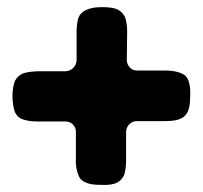

<svg xmlns="http://www.w3.org/2000/svg" viewBox="-20 -520 569 539"><path d="M308 -7C318 -12 325 -20 329 -30C332 -40 334 -54 334 -71V-151C335 -167 348 -180 364 -180H443C501 -180 514 -199 514 -252C515 -280 510 -298 500 -308C489 -316 471 -322 444 -322H366C349 -321 336 -335 336 -352L337 -430C337 -447 335 -461 331 -472C326 -482 319 -489 309 -494C299 -498 285 -500 266 -500C247 -500 232 -497 222 -492C212 -488 204 -480 200 -470C197 -459 195 -446 195 -429V-350C194 -334 181 -321 165 -320H86C69 -319 56 -318 45 -314C35 -310 27 -303 22 -293C18 -283 15 -269 15 -250C15 -236 17 -218 22 -205C27 -195 34 -188 44 -185C55 -181 68 -179 85 -179H164C180 -179 194 -166 193 -149V-71C192 -53 196 -39 200 -29C203 -19 210 -12 220 -8C230 -3 244 -1 263 -1C283 0 298 -2 308 -7Z"/></svg>

Font: Periwinkle
Style: Bold
Weight: 700
Version: Version 2.001